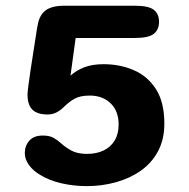

<svg xmlns="http://www.w3.org/2000/svg" viewBox="-20 -639 659 670"><path d="M341.5 -415Q399 -415 447.2 -394Q495.5 -373 524.5 -327.5Q553.5 -282 553.5 -207.5Q553.5 -152 531.2 -110.8Q509 -69.5 470.5 -42.8Q432 -16 383.5 -2.8Q335 10.5 283.5 10.5Q236.5 10.5 193.8 0.5Q151 -9.5 120.5 -28.5Q95.5 -43 81 -63.2Q66.5 -83.5 66.5 -104.5Q66.5 -130 82.2 -148Q98 -166 129.5 -166Q153 -166 167.2 -157.8Q181.5 -149.5 193.5 -138.5Q209.5 -124 230.2 -113Q251 -102 284 -102Q316.5 -102 341.2 -113.8Q366 -125.5 380 -148.5Q394 -171.5 394 -204.5Q394 -251.5 366 -278.5Q338 -305.5 293.5 -305.5Q260.5 -305.5 241.2 -295Q222 -284.5 202 -265Q191 -254 177.2 -246.8Q163.5 -239.5 146 -239.5Q110.5 -239.5 93.2 -256.2Q76 -273 76 -309.5Q76 -316 79 -339.8Q82 -363.5 86.8 -395.5Q91.5 -427.5 96.8 -460Q102 -492.5 105.8 -517.8Q109.5 -543 111.5 -551.5Q117.5 -586.5 139.2 -602.8Q161 -619 204 -619H451Q499 -619 517 -604.5Q535 -590 535 -563Q535 -536 517 -521.2Q499 -506.5 451 -506.5H244L226 -375Q246.5 -393.5 274.2 -404.2Q302 -415 341.5 -415Z"/></svg>

Font: Sono ExtraLight Monospace
Style: Bold
Weight: 700
Version: Version 2.112